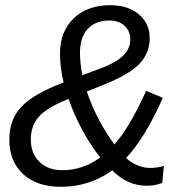

<svg xmlns="http://www.w3.org/2000/svg" viewBox="-20 -712 707 742"><path d="M609.4 -334Q575.2 -257.3 539.8 -199Q504.4 -140.6 467.3 -101.6Q486.8 -83 511.5 -73Q536.1 -63 558.6 -63Q588.4 -63 613.3 -70.8L606.9 -4.9Q578.1 5.9 545.9 5.9Q473.1 5.9 413.6 -53.7Q396.5 -41.5 378.4 -31.2Q360.4 -21 341.3 -13.7Q312 -2 280.3 3.9Q248.5 9.8 214.8 9.8Q122.6 9.8 69.3 -39.3Q16.1 -88.4 16.1 -171.4Q16.1 -222.7 35.6 -261.2Q55.2 -299.8 100.8 -331.5Q146.5 -363.3 225.6 -393.6Q218.8 -422.4 215.3 -450.7Q211.9 -479 211.9 -505.9Q211.9 -590.3 264.9 -641.1Q317.9 -691.9 406.7 -691.9Q474.1 -691.9 516.4 -656.7Q558.6 -621.6 558.6 -564Q558.6 -507.3 518.8 -465.3Q479 -423.3 376.5 -382.8Q361.3 -376.5 346.2 -370.6Q331.1 -364.7 315.4 -358.4Q334 -303.7 360.6 -252.7Q387.2 -201.7 421.9 -153.8Q451.2 -187 479 -232.9Q506.8 -278.8 544.9 -360.8ZM289.1 -508.3Q289.1 -469.2 298.3 -421.4Q336.9 -435.5 370.6 -448.2Q404.3 -460.9 429.7 -476.6Q454.6 -492.2 469 -512.2Q483.4 -532.2 483.4 -560.5Q483.4 -592.3 461.2 -612.5Q439 -632.8 403.3 -632.8Q348.6 -632.8 318.8 -599.9Q289.1 -566.9 289.1 -508.3ZM220.7 -54.2Q260.7 -54.2 297.4 -66.7Q334 -79.1 367.7 -103.5Q332 -147.5 299.3 -207.3Q266.6 -267.1 245.1 -329.6Q163.1 -297.4 131.1 -262Q99.1 -226.6 99.1 -172.9Q99.1 -118.7 132.6 -86.4Q166 -54.2 220.7 -54.2Z"/></svg>

Font: Arimo
Style: Italic
Weight: 400
Italic angle: -12°
Designer: Steve Matteson
Foundry: Monotype Imaging Inc.
Version: Version 1.33